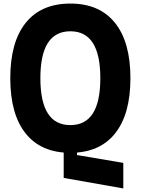

<svg xmlns="http://www.w3.org/2000/svg" viewBox="-20 -839 790 1078"><path d="M337.6 159.9V-10H412.4V31.5L672.3 75.5V219ZM375 19Q211.6 19 124.6 -89Q37.7 -197 37.7 -400Q37.7 -603 124.6 -711Q211.6 -819 375 -819Q538.4 -819 625.4 -711Q712.3 -603 712.3 -400Q712.3 -197 625.4 -89Q538.4 19 375 19ZM375 -136.6Q459.4 -136.6 501.4 -202.4Q543.3 -268.3 543.3 -400Q543.3 -531.7 501.4 -597.6Q459.4 -663.4 375 -663.4Q290.6 -663.4 248.6 -597.6Q206.7 -531.7 206.7 -400Q206.7 -268.3 248.6 -202.4Q290.6 -136.6 375 -136.6Z"/></svg>

Font: Martian Mono SemiExpanded
Style: Regular
Weight: 400
Width: 6
Monospace: yes
Designer: Roman Shamin
Foundry: Evil Martians
Version: Version 1.000